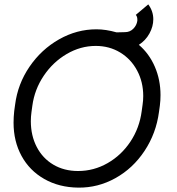

<svg xmlns="http://www.w3.org/2000/svg" viewBox="-20 -836 811 878"><path d="M714 -401Q714 -377 711 -353L707 -324Q694 -226 641 -146Q588 -66 508 -21.5Q428 23 338 22Q250 21 182.5 -17.5Q115 -56 78.5 -123Q42 -190 42 -275Q42 -301 45 -328L49 -357Q61 -452 115 -531Q169 -610 250 -656Q331 -702 421 -702Q464 -702 513 -688L552 -689Q574 -689 589.5 -704.5Q605 -720 608 -741V-748Q608 -760 601 -768L658 -816Q681 -785 681 -748Q681 -715 663.5 -683Q646 -651 615 -631Q662 -591 688 -531Q714 -471 714 -401ZM632 -357Q635 -377 635 -397Q635 -461 607 -513.5Q579 -566 529.5 -596Q480 -626 418 -626Q348 -626 285 -589Q222 -552 180 -489.5Q138 -427 128 -353L124 -324Q121 -303 121 -282Q121 -216 148 -164Q175 -112 224 -83Q273 -54 337 -54Q409 -54 472 -90Q535 -126 576.5 -188.5Q618 -251 628 -328Z"/></svg>

Font: Bellota
Style: Bold Italic
Weight: 700
Italic angle: -7.5°
Designer: Kemie Guaida
Foundry: Kemie Guaida
Version: Version 4.001